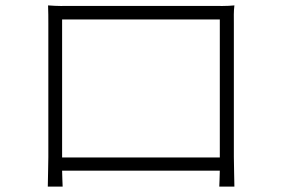

<svg xmlns="http://www.w3.org/2000/svg" viewBox="-20 -691 1040 711"><path d="M846 -605C846 -626 845 -648 848 -671C821 -668 786 -669 766 -669H238C215 -669 197 -668 158 -671C159 -648 159 -624 159 -605V-109C159 -82 157 -16 157 0H212C211 -11 211 -36 210 -59H794C793 -34 793 -11 792 0H848C848 -16 846 -81 846 -110ZM794 -619V-108H210V-619Z"/></svg>

Font: Spoqa Han Sans Neo Light
Style: Regular
Weight: 300
Designer: [Spoqa Han Sans Neo] Dong-huui Kim  Younghwa Kang  Yujin Lee  [Noto Sans] Ryoko NISHIZUKA  (kana & ideographs); Paul D. 
Foundry: Spoqa (http://www.spoqa-han-sans.com)
Version: Version 1.000